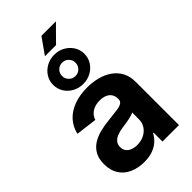

<svg xmlns="http://www.w3.org/2000/svg" viewBox="-286 -1047 1147 1147"><g transform="rotate(-45 287.0 -474.0)"><path d="M213.4 10.3Q161.6 10.3 120.6 -7.8Q79.6 -25.9 56.2 -61.8Q32.7 -97.7 32.7 -150.9Q32.7 -196.3 49.3 -226.6Q65.9 -256.8 94.7 -275.4Q123.5 -293.9 160.4 -303.5Q197.3 -313 237.8 -316.9Q285.2 -321.8 314 -325.9Q342.8 -330.1 356 -338.9Q369.1 -347.7 369.1 -365.2V-367.7Q369.1 -390.1 359.1 -406Q349.1 -421.9 330.1 -430.4Q311 -439 283.7 -439Q255.9 -439 235.1 -430.4Q214.4 -421.9 201.4 -407.5Q188.5 -393.1 183.1 -375L48.8 -392.1Q60.1 -440.9 91.8 -475.6Q123.5 -510.3 172.9 -528.6Q222.2 -546.9 285.2 -546.9Q331.1 -546.9 372.3 -536.1Q413.6 -525.4 445.8 -502.9Q478 -480.5 496.3 -446Q514.6 -411.6 514.6 -363.8V0H375.5V-75.2H371.1Q357.9 -49.8 336.2 -30.5Q314.5 -11.2 284.2 -0.5Q253.9 10.3 213.4 10.3ZM254.4 -91.8Q289.1 -91.8 314.9 -105.5Q340.8 -119.1 355.5 -142.1Q370.1 -165 370.1 -193.8V-251Q363.8 -247.1 351.3 -243.2Q338.9 -239.3 323.2 -236.3Q307.6 -233.4 291.7 -231Q275.9 -228.5 262.7 -226.6Q236.3 -222.7 215.8 -214.1Q195.3 -205.6 184.1 -191.2Q172.9 -176.8 172.9 -155.3Q172.9 -134.8 183.3 -120.6Q193.8 -106.4 212.2 -99.1Q230.5 -91.8 254.4 -91.8ZM239.3 -856.9 310.5 -958H433.1L333 -856.9ZM284.7 -577.6Q248 -577.6 218 -594Q188 -610.4 170.4 -638.4Q152.8 -666.5 152.8 -701.2Q152.8 -735.4 170.4 -763.2Q188 -791 218 -807.6Q248 -824.2 284.7 -824.2Q321.3 -824.2 351.1 -807.6Q380.9 -791 398.7 -763.2Q416.5 -735.4 416.5 -700.7Q416.5 -666.5 398.7 -638.4Q380.9 -610.4 351.1 -594Q321.3 -577.6 284.7 -577.6ZM284.7 -644Q308.6 -644 325 -660.6Q341.3 -677.2 341.3 -700.7Q341.3 -724.6 325 -741Q308.6 -757.3 284.7 -757.3Q260.7 -757.3 244.4 -741Q228 -724.6 228 -700.7Q228 -677.2 244.6 -660.6Q261.2 -644 284.7 -644Z"/></g></svg>

Font: Inter 18pt
Style: Bold
Weight: 700
Designer: Rasmus Andersson
Foundry: rsms
Version: Version 4.001;git-66647c0bb